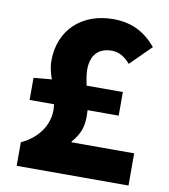

<svg xmlns="http://www.w3.org/2000/svg" viewBox="-83 -810 775 881"><g transform="rotate(10 304.5 -370.0)"><path d="M60 -308H174L176 -282C176 -201 121 -140 54 -110V0H575V-150H283V-154C318 -194 331 -228 331 -280L330 -308H475V-418H306C301 -443 296 -467 296 -491C296 -564 335 -596 393 -596C426 -596 453 -580 479 -550L575 -645C523 -707 461 -740 374 -740C231 -740 127 -649 127 -502C127 -475 134 -447 144 -418H137L60 -411Z"/></g></svg>

Font: Noto Sans KR Black
Style: Regular
Weight: 900
Designer: Ryoko NISHIZUKA 西塚涼子 (kana, bopomofo & ideographs); Paul D. Hunt (Latin, Greek & Cyrillic); Sandoll Communications 산돌커뮤니
Foundry: Adobe
Version: Version 2.004;hotconv 1.0.118;makeotfexe 2.5.65603